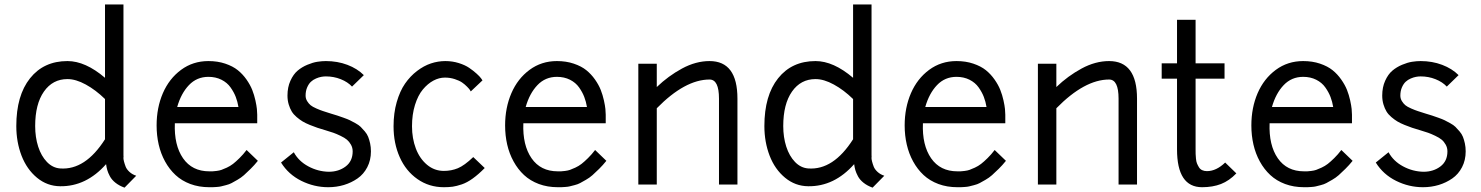

<svg xmlns="http://www.w3.org/2000/svg" viewBox="-20 -840 6741 874"><path d="M253.9 7.8Q194.8 7.3 148.4 -31Q102.1 -69.3 78.1 -131.3Q54.2 -193.4 54.2 -266.1Q54.2 -405.3 116.7 -483.6Q179.2 -562 287.1 -562Q368.7 -562 458 -485.8V-819.8H542V-131.8Q543 -130.9 542 -124.3Q541 -117.7 544.2 -105.5Q547.4 -93.3 552 -81.3Q556.6 -69.3 569.3 -57.6Q582 -45.9 600.1 -40L546.9 14.2Q522.5 5.4 505.6 -8.1Q488.8 -21.5 480.2 -37.6Q471.7 -53.7 468.3 -65.9Q464.8 -78.1 462.9 -92.8Q372.6 9.3 253.9 7.8ZM253.9 -73.2Q368.2 -64.9 458 -206.1V-389.2Q415.5 -430.7 370.4 -455.3Q325.2 -480 287.1 -480Q219.7 -480 179.9 -423.1Q140.1 -366.2 140.1 -266.1Q140.1 -215.3 153.8 -172.6Q167.5 -129.9 193.6 -102.8Q219.7 -75.7 253.9 -73.2Z M692.9 -269Q692.9 -349.6 721.4 -415.8Q750 -481.9 804.2 -522Q858.4 -562 928.7 -562Q970.7 -562 1005.4 -550.3Q1040 -538.6 1062.5 -520.5Q1085 -502.4 1102.1 -478Q1119.1 -453.6 1128.2 -430.7Q1137.2 -407.7 1142.6 -383.3Q1147.9 -358.9 1149.4 -344Q1150.9 -329.1 1150.9 -317.9V-278.8H775.9Q772 -179.2 813.2 -119.6Q854.5 -60.1 932.6 -60.1Q943.4 -60.1 947.5 -60.1Q951.7 -60.1 965.3 -61.8Q979 -63.5 988 -66.7Q997.1 -69.8 1012.5 -76.9Q1027.8 -84 1040.8 -94Q1053.7 -104 1070.3 -120.4Q1086.9 -136.7 1102.5 -157.2L1153.8 -107.9Q1137.7 -87.9 1120.8 -71.3Q1104 -54.7 1090.6 -42.7Q1077.1 -30.8 1060.8 -21.5Q1044.4 -12.2 1034.2 -6.6Q1023.9 -1 1008.3 2.9Q992.7 6.8 986.1 8.5Q979.5 10.3 965.1 11.2Q950.7 12.2 948 12.2Q945.3 12.2 932.6 12.2Q885.7 12.2 846.4 -2.4Q807.1 -17.1 779.1 -43.2Q751 -69.3 731.4 -105Q711.9 -140.6 702.4 -181.9Q692.9 -223.1 692.9 -269ZM928.7 -490.2Q876 -490.2 840.1 -452.6Q804.2 -415 786.6 -353H1065.4Q1061.5 -377 1053.2 -398.7Q1044.9 -420.4 1029.5 -442.1Q1014.2 -463.9 988 -477.1Q961.9 -490.2 928.7 -490.2Z M1371.1 -404.8Q1371.1 -391.1 1378.2 -379.6Q1385.3 -368.2 1393.8 -361.1Q1402.3 -354 1420.9 -345.9Q1439.5 -337.9 1450.2 -334.5Q1460.9 -331.1 1485.4 -323.2Q1506.3 -316.9 1515.4 -314Q1524.4 -311 1543.7 -304.2Q1563 -297.4 1572.5 -292.7Q1582 -288.1 1597.9 -279.3Q1613.8 -270.5 1621.8 -262.5Q1629.9 -254.4 1640.4 -242.2Q1650.9 -230 1656 -217Q1661.1 -204.1 1664.8 -187.3Q1668.5 -170.4 1668.5 -150.9Q1668.5 -110.8 1651.9 -78.9Q1635.3 -46.9 1607.4 -27.6Q1579.6 -8.3 1545.7 2Q1511.7 12.2 1474.1 12.2Q1410.2 12.2 1351.6 -16.8Q1293 -45.9 1259.3 -100.1L1317.4 -147Q1339.4 -106.4 1383.3 -82.8Q1427.2 -59.1 1476.6 -58.1Q1521.5 -58.1 1553.5 -82.3Q1585.4 -106.4 1585.4 -150.9Q1585.4 -167.5 1577.6 -181.4Q1569.8 -195.3 1559.3 -204.1Q1548.8 -212.9 1529.8 -221.9Q1510.7 -231 1497.6 -235.6Q1484.4 -240.2 1461.4 -247.1Q1439.5 -253.4 1425 -258.3Q1410.6 -263.2 1390.6 -271.2Q1370.6 -279.3 1357.7 -287.1Q1344.7 -294.9 1330.3 -307.1Q1315.9 -319.3 1307.9 -332.8Q1299.8 -346.2 1294.2 -364.7Q1288.6 -383.3 1288.6 -404.8Q1288.6 -442.9 1302 -472.4Q1315.4 -502 1334.7 -518.3Q1354 -534.7 1379.2 -545.2Q1404.3 -555.7 1424.6 -558.8Q1444.8 -562 1463.4 -562Q1516.1 -562 1561.3 -544.9Q1606.4 -527.8 1636.2 -498L1582.5 -445.8Q1563 -466.8 1531.2 -479.5Q1499.5 -492.2 1463.4 -492.2Q1453.1 -492.2 1442.4 -490.2Q1431.6 -488.3 1418.5 -482.7Q1405.3 -477.1 1395.3 -467.8Q1385.3 -458.5 1378.2 -442.1Q1371.1 -425.8 1371.1 -404.8Z M2007.3 -562Q2039.1 -562 2068.1 -553Q2097.2 -543.9 2116 -531Q2134.8 -518.1 2149.2 -505.1Q2163.6 -492.2 2169.9 -483.4L2176.3 -474.1L2123 -423.8Q2121.6 -426.3 2118.9 -430.7Q2116.2 -435.1 2105.7 -445.8Q2095.2 -456.5 2083 -464.8Q2070.8 -473.1 2049.8 -480Q2028.8 -486.8 2005.4 -486.8Q1978.5 -486.8 1952.6 -472.9Q1926.8 -459 1904.8 -432.6Q1882.8 -406.2 1869.1 -362.5Q1855.5 -318.8 1855.5 -265.1Q1855.5 -210 1873 -163.8Q1890.6 -117.7 1924.1 -89.8Q1957.5 -62 2000.5 -62Q2034.7 -62 2064.2 -74.2Q2093.8 -86.4 2134.3 -125L2186.5 -75.2Q2158.2 -46.4 2132.1 -27.6Q2106 -8.8 2082 -0.7Q2058.1 7.3 2040.8 9.8Q2023.4 12.2 2000.5 12.2Q1933.1 12.2 1880.4 -24.7Q1827.6 -61.5 1799.6 -124.5Q1771.5 -187.5 1771.5 -265.1Q1771.5 -325.2 1785.9 -375.2Q1800.3 -425.3 1823.7 -459.2Q1847.2 -493.2 1878.2 -516.8Q1909.2 -540.5 1941.7 -551.3Q1974.1 -562 2007.3 -562Z M2279.3 -269Q2279.3 -349.6 2307.9 -415.8Q2336.4 -481.9 2390.6 -522Q2444.8 -562 2515.1 -562Q2557.1 -562 2591.8 -550.3Q2626.5 -538.6 2648.9 -520.5Q2671.4 -502.4 2688.5 -478Q2705.6 -453.6 2714.6 -430.7Q2723.6 -407.7 2729 -383.3Q2734.4 -358.9 2735.8 -344Q2737.3 -329.1 2737.3 -317.9V-278.8H2362.3Q2358.4 -179.2 2399.7 -119.6Q2440.9 -60.1 2519 -60.1Q2529.8 -60.1 2533.9 -60.1Q2538.1 -60.1 2551.8 -61.8Q2565.4 -63.5 2574.5 -66.7Q2583.5 -69.8 2598.9 -76.9Q2614.3 -84 2627.2 -94Q2640.1 -104 2656.7 -120.4Q2673.3 -136.7 2689 -157.2L2740.2 -107.9Q2724.1 -87.9 2707.3 -71.3Q2690.4 -54.7 2677 -42.7Q2663.6 -30.8 2647.2 -21.5Q2630.9 -12.2 2620.6 -6.6Q2610.4 -1 2594.7 2.9Q2579.1 6.8 2572.5 8.5Q2565.9 10.3 2551.5 11.2Q2537.1 12.2 2534.4 12.2Q2531.7 12.2 2519 12.2Q2472.2 12.2 2432.9 -2.4Q2393.6 -17.1 2365.5 -43.2Q2337.4 -69.3 2317.9 -105Q2298.3 -140.6 2288.8 -181.9Q2279.3 -223.1 2279.3 -269ZM2515.1 -490.2Q2462.4 -490.2 2426.5 -452.6Q2390.6 -415 2373 -353H2651.9Q2647.9 -377 2639.6 -398.7Q2631.3 -420.4 2616 -442.1Q2600.6 -463.9 2574.5 -477.1Q2548.3 -490.2 2515.1 -490.2Z M2969.7 0H2885.7V-549.8H2969.7V-443.8Q3022 -494.1 3084.7 -528.1Q3147.5 -562 3210 -562Q3336.9 -562 3336.9 -391.1V0H3252.9V-391.1Q3252.9 -478 3210 -478Q3098.1 -478 2969.7 -347.2Z M3659.2 7.8Q3600.1 7.3 3553.7 -31Q3507.3 -69.3 3483.4 -131.3Q3459.5 -193.4 3459.5 -266.1Q3459.5 -405.3 3522 -483.6Q3584.5 -562 3692.4 -562Q3773.9 -562 3863.3 -485.8V-819.8H3947.3V-131.8Q3948.2 -130.9 3947.3 -124.3Q3946.3 -117.7 3949.5 -105.5Q3952.6 -93.3 3957.3 -81.3Q3961.9 -69.3 3974.6 -57.6Q3987.3 -45.9 4005.4 -40L3952.1 14.2Q3927.7 5.4 3910.9 -8.1Q3894 -21.5 3885.5 -37.6Q3877 -53.7 3873.5 -65.9Q3870.1 -78.1 3868.2 -92.8Q3777.8 9.3 3659.2 7.8ZM3659.2 -73.2Q3773.4 -64.9 3863.3 -206.1V-389.2Q3820.8 -430.7 3775.6 -455.3Q3730.5 -480 3692.4 -480Q3625 -480 3585.2 -423.1Q3545.4 -366.2 3545.4 -266.1Q3545.4 -215.3 3559.1 -172.6Q3572.8 -129.9 3598.9 -102.8Q3625 -75.7 3659.2 -73.2Z M4098.1 -269Q4098.1 -349.6 4126.7 -415.8Q4155.3 -481.9 4209.5 -522Q4263.7 -562 4334 -562Q4376 -562 4410.6 -550.3Q4445.3 -538.6 4467.8 -520.5Q4490.2 -502.4 4507.3 -478Q4524.4 -453.6 4533.4 -430.7Q4542.5 -407.7 4547.9 -383.3Q4553.2 -358.9 4554.7 -344Q4556.2 -329.1 4556.2 -317.9V-278.8H4181.2Q4177.2 -179.2 4218.5 -119.6Q4259.8 -60.1 4337.9 -60.1Q4348.6 -60.1 4352.8 -60.1Q4356.9 -60.1 4370.6 -61.8Q4384.3 -63.5 4393.3 -66.7Q4402.3 -69.8 4417.7 -76.9Q4433.1 -84 4446 -94Q4459 -104 4475.6 -120.4Q4492.2 -136.7 4507.8 -157.2L4559.1 -107.9Q4543 -87.9 4526.1 -71.3Q4509.3 -54.7 4495.8 -42.7Q4482.4 -30.8 4466.1 -21.5Q4449.7 -12.2 4439.5 -6.6Q4429.2 -1 4413.6 2.9Q4397.9 6.8 4391.4 8.5Q4384.8 10.3 4370.4 11.2Q4356 12.2 4353.3 12.2Q4350.6 12.2 4337.9 12.2Q4291 12.2 4251.7 -2.4Q4212.4 -17.1 4184.3 -43.2Q4156.2 -69.3 4136.7 -105Q4117.2 -140.6 4107.7 -181.9Q4098.1 -223.1 4098.1 -269ZM4334 -490.2Q4281.2 -490.2 4245.4 -452.6Q4209.5 -415 4191.9 -353H4470.7Q4466.8 -377 4458.5 -398.7Q4450.2 -420.4 4434.8 -442.1Q4419.4 -463.9 4393.3 -477.1Q4367.2 -490.2 4334 -490.2Z M4788.6 0H4704.6V-549.8H4788.6V-443.8Q4840.8 -494.1 4903.6 -528.1Q4966.3 -562 5028.8 -562Q5155.8 -562 5155.8 -391.1V0H5071.8V-391.1Q5071.8 -478 5028.8 -478Q4917 -478 4788.6 -347.2Z M5268.1 -481.9V-551.8H5337.9V-750H5422.4V-551.8H5554.2V-481.9H5422.4V-160.2Q5422.4 -147 5422.6 -139.4Q5422.9 -131.8 5424.1 -118.2Q5425.3 -104.5 5428.7 -96.2Q5432.1 -87.9 5437.5 -78.9Q5442.9 -69.8 5452.4 -65.4Q5461.9 -61 5474.1 -61Q5516.6 -61 5557.1 -100.1L5607.9 -50.8Q5575.7 -17.1 5538.1 -2.4Q5500.5 12.2 5452.1 12.2Q5337.9 12.2 5337.9 -160.2V-481.9Z M5676.3 -269Q5676.3 -349.6 5704.8 -415.8Q5733.4 -481.9 5787.6 -522Q5841.8 -562 5912.1 -562Q5954.1 -562 5988.8 -550.3Q6023.4 -538.6 6045.9 -520.5Q6068.4 -502.4 6085.4 -478Q6102.5 -453.6 6111.6 -430.7Q6120.6 -407.7 6126 -383.3Q6131.3 -358.9 6132.8 -344Q6134.3 -329.1 6134.3 -317.9V-278.8H5759.3Q5755.4 -179.2 5796.6 -119.6Q5837.9 -60.1 5916 -60.1Q5926.8 -60.1 5930.9 -60.1Q5935.1 -60.1 5948.7 -61.8Q5962.4 -63.5 5971.4 -66.7Q5980.5 -69.8 5995.8 -76.9Q6011.2 -84 6024.2 -94Q6037.1 -104 6053.7 -120.4Q6070.3 -136.7 6085.9 -157.2L6137.2 -107.9Q6121.1 -87.9 6104.2 -71.3Q6087.4 -54.7 6074 -42.7Q6060.5 -30.8 6044.2 -21.5Q6027.8 -12.2 6017.6 -6.6Q6007.3 -1 5991.7 2.9Q5976.1 6.8 5969.5 8.5Q5962.9 10.3 5948.5 11.2Q5934.1 12.2 5931.4 12.2Q5928.7 12.2 5916 12.2Q5869.1 12.2 5829.8 -2.4Q5790.5 -17.1 5762.5 -43.2Q5734.4 -69.3 5714.8 -105Q5695.3 -140.6 5685.8 -181.9Q5676.3 -223.1 5676.3 -269ZM5912.1 -490.2Q5859.4 -490.2 5823.5 -452.6Q5787.6 -415 5770 -353H6048.8Q6044.9 -377 6036.6 -398.7Q6028.3 -420.4 6012.9 -442.1Q5997.6 -463.9 5971.4 -477.1Q5945.3 -490.2 5912.1 -490.2Z M6354.5 -404.8Q6354.5 -391.1 6361.6 -379.6Q6368.7 -368.2 6377.2 -361.1Q6385.7 -354 6404.3 -345.9Q6422.9 -337.9 6433.6 -334.5Q6444.3 -331.1 6468.8 -323.2Q6489.7 -316.9 6498.8 -314Q6507.8 -311 6527.1 -304.2Q6546.4 -297.4 6555.9 -292.7Q6565.4 -288.1 6581.3 -279.3Q6597.2 -270.5 6605.2 -262.5Q6613.3 -254.4 6623.8 -242.2Q6634.3 -230 6639.4 -217Q6644.5 -204.1 6648.2 -187.3Q6651.9 -170.4 6651.9 -150.9Q6651.9 -110.8 6635.3 -78.9Q6618.7 -46.9 6590.8 -27.6Q6563 -8.3 6529.1 2Q6495.1 12.2 6457.5 12.2Q6393.6 12.2 6335 -16.8Q6276.4 -45.9 6242.7 -100.1L6300.8 -147Q6322.8 -106.4 6366.7 -82.8Q6410.6 -59.1 6460 -58.1Q6504.9 -58.1 6536.9 -82.3Q6568.8 -106.4 6568.8 -150.9Q6568.8 -167.5 6561 -181.4Q6553.2 -195.3 6542.7 -204.1Q6532.2 -212.9 6513.2 -221.9Q6494.1 -231 6481 -235.6Q6467.8 -240.2 6444.8 -247.1Q6422.9 -253.4 6408.4 -258.3Q6394 -263.2 6374 -271.2Q6354 -279.3 6341.1 -287.1Q6328.1 -294.9 6313.7 -307.1Q6299.3 -319.3 6291.3 -332.8Q6283.2 -346.2 6277.6 -364.7Q6272 -383.3 6272 -404.8Q6272 -442.9 6285.4 -472.4Q6298.8 -502 6318.1 -518.3Q6337.4 -534.7 6362.5 -545.2Q6387.7 -555.7 6408 -558.8Q6428.2 -562 6446.8 -562Q6499.5 -562 6544.7 -544.9Q6589.8 -527.8 6619.6 -498L6565.9 -445.8Q6546.4 -466.8 6514.6 -479.5Q6482.9 -492.2 6446.8 -492.2Q6436.5 -492.2 6425.8 -490.2Q6415 -488.3 6401.9 -482.7Q6388.7 -477.1 6378.7 -467.8Q6368.7 -458.5 6361.6 -442.1Q6354.5 -425.8 6354.5 -404.8Z"/></svg>

Font: Junction Regular
Style: Regular
Weight: 500
Designer: Caroline Hadilaksono
Foundry: Caroline Hadilaksono
Version: Version 1.056